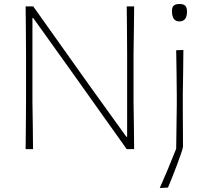

<svg xmlns="http://www.w3.org/2000/svg" viewBox="-20 -745 1037 959"><path d="M108 0Q109 -61 109.2 -117Q109.5 -173 110 -238V-475Q109.5 -540.5 109.2 -596.5Q109 -652.5 108 -713H146Q219.5 -609.5 289 -511.8Q358.5 -414 426 -319L611 -62H615V-475Q614.5 -540.5 614.2 -596.5Q614 -652.5 613 -713H650Q649.5 -652.5 648.8 -596.5Q648 -540.5 647 -475V-238Q648 -173 648.8 -117Q649.5 -61 650 0H613Q551 -87 482.2 -183.8Q413.5 -280.5 331 -396.5L146 -655H142V-238Q143 -173 143.8 -117Q144.5 -61 145 0ZM778 194Q798.5 148 816.5 104.8Q834.5 61.5 860 -2L863 -221V-271Q862.5 -332 861.8 -385Q861 -438 860 -494L896 -495.5Q895.5 -439 894.8 -385.5Q894 -332 893 -271Q893 -204 893.2 -157.8Q893.5 -111.5 893.8 -77.5Q894 -43.5 894 -13Q894 -6.5 885.2 19.5Q876.5 45.5 863.8 79.5Q851 113.5 838.5 144.5Q826 175.5 819 192ZM876 -638Q839 -638 839 -690Q839 -709.5 848 -717.2Q857 -725 877 -725Q896.5 -725 905.2 -716.5Q914 -708 914 -687Q914 -638 876 -638Z"/></svg>

Font: Commissioner Loud Thin
Style: Regular
Weight: 100
Designer: Kostas Bartsokas
Foundry: Kostas Bartsokas
Version: Version 1.000; ttfautohint (v1.8.3)